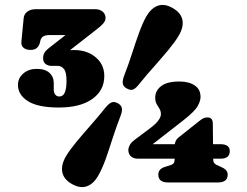

<svg xmlns="http://www.w3.org/2000/svg" viewBox="-20 -737 998 775"><path d="M685 -147Q685 -158.5 688.8 -167Q692.5 -175.5 700.5 -182L782.5 -247Q794.5 -257 802 -260Q809.5 -263 817 -263Q839 -263 839 -238.5L840.5 -95Q840.5 -84.5 844 -79.8Q847.5 -75 854 -71.5L870.5 -64Q884 -58.5 891.5 -51Q899 -43.5 899 -32Q899 -0.5 859.5 -0.5H658.5Q619 -0.5 619 -32Q619 -56 648 -64L671.5 -71.5Q678.5 -74 681.8 -79.2Q685 -84.5 685 -95ZM590 -222.5Q610.5 -238.5 620 -252Q629.5 -265.5 629.5 -276Q629.5 -288.5 623.8 -297.8Q618 -307 612.2 -317.2Q606.5 -327.5 606.5 -342.5Q606.5 -371 630.5 -389.5Q654.5 -408 704 -408Q742.5 -408 766 -392.2Q789.5 -376.5 789.5 -345.5Q789.5 -330 778 -309Q766.5 -288 721.5 -252.5L565.5 -131L553 -155H870.5Q887 -155 897.2 -148.5Q907.5 -142 907.5 -127.5Q907.5 -96.5 870.5 -96.5H537Q518.5 -96.5 508.2 -106.2Q498 -116 498 -131.5Q498 -140 503.5 -151Q509 -162 526 -174.5ZM542.5 -398.5Q528.5 -380.5 517.8 -375.8Q507 -371 490.5 -380.5Q477 -388.5 475.5 -400.8Q474 -413 482 -434Q490.5 -455.5 498.2 -477.5Q506 -499.5 513 -521.2Q520 -543 527 -563.8Q534 -584.5 541 -603.8Q548 -623 555.5 -640.2Q563 -657.5 571 -671.5Q590.5 -704.5 617.5 -714Q644.5 -723.5 678 -704Q710.5 -685 716.2 -657Q722 -629 702.5 -595Q694.5 -581 683.5 -566Q672.5 -551 659.5 -535.2Q646.5 -519.5 632.2 -503Q618 -486.5 602.8 -469.2Q587.5 -452 572.2 -434.5Q557 -417 542.5 -398.5ZM404 -300.5Q418.5 -318.5 429.8 -323.5Q441 -328.5 457 -319.5Q471 -311 472.2 -298.2Q473.5 -285.5 465 -265Q456.5 -243.5 448.8 -221.2Q441 -199 434 -177.2Q427 -155.5 420.2 -134.8Q413.5 -114 406.5 -94.8Q399.5 -75.5 392 -58.8Q384.5 -42 376.5 -28Q357 6 329.8 15.2Q302.5 24.5 269 5Q237 -13.5 231.5 -42Q226 -70.5 245 -104Q253 -118 264 -133Q275 -148 288 -163.8Q301 -179.5 315.2 -196Q329.5 -212.5 344.5 -229.8Q359.5 -247 374.8 -264.8Q390 -282.5 404 -300.5ZM234.5 -512.5 218 -525.5Q231 -530 244.8 -532.5Q258.5 -535 279.5 -535Q331.5 -535 366.2 -505.8Q401 -476.5 401 -430Q401 -372 352.5 -337.5Q304 -303 217.5 -303Q133.5 -303 93 -328.5Q52.5 -354 52.5 -394Q52.5 -422 74.2 -440.5Q96 -459 128 -459Q162 -459 179.5 -443Q197 -427 197 -401.5V-374Q197 -363.5 202.8 -355.5Q208.5 -347.5 220 -347.5Q234.5 -347.5 241.5 -363.5Q248.5 -379.5 248.5 -411Q248.5 -446 238 -458.5Q227.5 -471 214.5 -471H189.5Q174.5 -471 164.2 -478.5Q154 -486 154 -502.5Q154 -514 159.2 -523.5Q164.5 -533 175.5 -541.5L316 -651.5L322 -595.5H179Q148 -595.5 143 -573L141 -564Q137.5 -551.5 128.8 -543.5Q120 -535.5 103 -535.5Q86 -535.5 75.2 -544Q64.5 -552.5 66.5 -570L75.5 -663.5Q77 -680 90.2 -690Q103.5 -700 125.5 -700H363Q383 -700 394.5 -690Q406 -680 406 -664.5Q406 -653 396.5 -642Q387 -631 367 -616Z"/></svg>

Font: Fraunces SuperSoft 9pt
Style: Regular
Weight: 900
Version: Version 1.000;[b76b70a41]